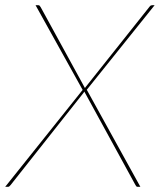

<svg xmlns="http://www.w3.org/2000/svg" viewBox="-36 -720 616 740"><path d="M282.5 -373.5 101 -700H111Q115 -700 116.8 -698Q118.5 -696 121 -692L291.5 -380.5Q292.5 -383 296 -387L541 -695Q543.5 -698 545.8 -699Q548 -700 551 -700H560L298.5 -374L505 0H494Q490 0 488.8 -2.8Q487.5 -5.5 486 -7L289 -367Q287.5 -364.5 285 -361L5 -7Q2.5 -4 0.2 -2Q-2 0 -5 0H-16Z"/></svg>

Font: Lato Hairline
Style: Italic
Weight: 100
Italic angle: -7°
Designer: Lukasz Dziedzic
Foundry: tyPoland Lukasz Dziedzic
Version: Version 2.007; 2014-02-27